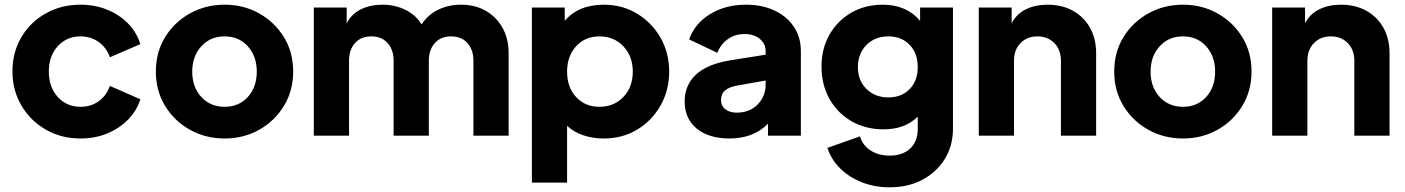

<svg xmlns="http://www.w3.org/2000/svg" viewBox="-20 -578 5984 818"><path d="M323 12Q385 12 437 -9.5Q489 -31 526 -69Q563 -107 578 -155L448 -212Q434 -171 401 -147Q368 -123 323 -123Q264 -123 226 -165Q188 -207 188 -273Q188 -339 226 -381Q264 -423 323 -423Q367 -423 400.5 -399Q434 -375 448 -334L578 -390Q562 -441 525 -478.5Q488 -516 436 -537Q384 -558 323 -558Q241 -558 175 -521Q109 -484 71 -419.5Q33 -355 33 -274Q33 -193 71.5 -128Q110 -63 175.5 -25.5Q241 12 323 12Z M937 12Q1018 12 1084 -25Q1150 -62 1189.5 -126.5Q1229 -191 1229 -273Q1229 -356 1189.5 -420Q1150 -484 1084 -521Q1018 -558 937 -558Q856 -558 789.5 -521Q723 -484 683.5 -420Q644 -356 644 -273Q644 -191 683.5 -126.5Q723 -62 789.5 -25Q856 12 937 12ZM937 -123Q876 -123 837.5 -165Q799 -207 799 -273Q799 -338 837.5 -380.5Q876 -423 937 -423Q998 -423 1036 -380.5Q1074 -338 1074 -273Q1074 -207 1036 -165Q998 -123 937 -123Z M1317 0H1467V-319Q1467 -366 1492.5 -394.5Q1518 -423 1562 -423Q1606 -423 1631.5 -394.5Q1657 -366 1657 -319V0H1807V-319Q1807 -366 1832.5 -394.5Q1858 -423 1902 -423Q1946 -423 1971.5 -394.5Q1997 -366 1997 -319V0H2147V-351Q2147 -413 2121 -459.5Q2095 -506 2049.5 -532Q2004 -558 1945 -558Q1892 -558 1848.5 -537.5Q1805 -517 1776 -474Q1753 -513 1708.5 -535.5Q1664 -558 1610 -558Q1558 -558 1518 -538.5Q1478 -519 1457 -479V-546H1317Z M2246 200H2396V-42Q2425 -15 2465.5 -1.5Q2506 12 2552 12Q2632 12 2695 -26Q2758 -64 2794.5 -129Q2831 -194 2831 -273Q2831 -353 2794 -417.5Q2757 -482 2694 -520Q2631 -558 2553 -558Q2444 -558 2386 -489V-546H2246ZM2534 -123Q2473 -123 2434.5 -164.5Q2396 -206 2396 -273Q2396 -339 2434.5 -381Q2473 -423 2534 -423Q2596 -423 2636 -380.5Q2676 -338 2676 -273Q2676 -207 2636 -165Q2596 -123 2534 -123Z M3088 12Q3190 12 3252 -51V0H3392V-360Q3392 -419 3362.5 -463.5Q3333 -508 3280 -533Q3227 -558 3158 -558Q3071 -558 3005.5 -518Q2940 -478 2916 -410L3036 -353Q3050 -389 3080.5 -411Q3111 -433 3151 -433Q3193 -433 3217.5 -412Q3242 -391 3242 -360V-345L3091 -321Q2993 -305 2945 -260Q2897 -215 2897 -146Q2897 -72 2948.5 -30Q3000 12 3088 12ZM3052 -151Q3052 -178 3069 -192.5Q3086 -207 3118 -213L3242 -235V-218Q3242 -168 3208 -133Q3174 -98 3118 -98Q3090 -98 3071 -112Q3052 -126 3052 -151Z M3770 220Q3849 220 3909.5 188Q3970 156 4005 99.5Q4040 43 4040 -29V-546H3900V-489Q3842 -558 3741 -558Q3666 -558 3607 -524Q3548 -490 3514 -430.5Q3480 -371 3480 -294Q3480 -217 3514 -156.5Q3548 -96 3608 -61.5Q3668 -27 3744 -27Q3836 -27 3890 -81V-29Q3890 24 3858 54.5Q3826 85 3770 85Q3723 85 3689 63Q3655 41 3644 3L3505 52Q3522 103 3560.5 140.5Q3599 178 3653 199Q3707 220 3770 220ZM3765 -163Q3708 -163 3671.5 -199Q3635 -235 3635 -292Q3635 -350 3671.5 -386.5Q3708 -423 3765 -423Q3821 -423 3855.5 -387Q3890 -351 3890 -292Q3890 -234 3855.5 -198.5Q3821 -163 3765 -163Z M4150 0H4300V-319Q4300 -366 4328 -394.5Q4356 -423 4400 -423Q4444 -423 4472 -394.5Q4500 -366 4500 -319V0H4650V-351Q4650 -413 4624 -459.5Q4598 -506 4551.5 -532Q4505 -558 4443 -558Q4391 -558 4351 -538.5Q4311 -519 4290 -479V-546H4150Z M5020 12Q5101 12 5167 -25Q5233 -62 5272.5 -126.5Q5312 -191 5312 -273Q5312 -356 5272.5 -420Q5233 -484 5167 -521Q5101 -558 5020 -558Q4939 -558 4872.5 -521Q4806 -484 4766.5 -420Q4727 -356 4727 -273Q4727 -191 4766.5 -126.5Q4806 -62 4872.5 -25Q4939 12 5020 12ZM5020 -123Q4959 -123 4920.5 -165Q4882 -207 4882 -273Q4882 -338 4920.5 -380.5Q4959 -423 5020 -423Q5081 -423 5119 -380.5Q5157 -338 5157 -273Q5157 -207 5119 -165Q5081 -123 5020 -123Z M5400 0H5550V-319Q5550 -366 5578 -394.5Q5606 -423 5650 -423Q5694 -423 5722 -394.5Q5750 -366 5750 -319V0H5900V-351Q5900 -413 5874 -459.5Q5848 -506 5801.5 -532Q5755 -558 5693 -558Q5641 -558 5601 -538.5Q5561 -519 5540 -479V-546H5400Z"/></svg>

Font: Plus Jakarta Sans ExtraBold
Style: Regular
Weight: 800
Designer: Gumpita Rahayu
Foundry: Tokotype
Version: Version 2.004; ttfautohint (v1.8.3)